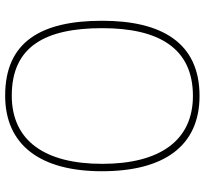

<svg xmlns="http://www.w3.org/2000/svg" viewBox="-44 -720 775 726"><g transform="rotate(-90 343.0 -357.5)"><path d="M343 10C545 10 627 -135 627 -358C627 -590 547 -725 344 -725C157 -725 58 -592 58 -359C58 -125 153 10 343 10ZM343 -15C172 -15 86 -143 86 -358C86 -573 172 -700 344 -700C530 -700 599 -573 599 -358C599 -145 524 -15 343 -15Z"/></g></svg>

Font: Noto Serif Georgian Thin
Style: Regular
Weight: 100
Designer: Monotype Design Team, Akaki Razmadze
Foundry: Google LLC
Version: Version 2.003